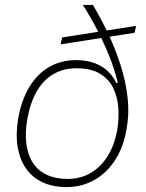

<svg xmlns="http://www.w3.org/2000/svg" viewBox="-20 -749 594 779"><path d="M250 10Q194 10 152.5 -9.5Q111 -29 85.5 -65.5Q60 -102 51.5 -153.5Q43 -205 54 -269Q67 -343 99 -396Q131 -449 179 -477Q227 -505 288 -505Q347 -505 388.5 -481.5Q430 -458 452 -412L458 -413Q444 -471 421 -527Q398 -583 371 -634.5Q344 -686 316 -729H357Q391 -672 420.5 -609Q450 -546 470.5 -480.5Q491 -415 498 -350Q505 -285 493 -223Q481 -152 447 -99.5Q413 -47 362.5 -18.5Q312 10 250 10ZM254 -23Q306 -23 347.5 -47Q389 -71 417 -116Q445 -161 456 -224Q463 -268 460 -311.5Q457 -355 439.5 -391.5Q422 -428 385.5 -450Q349 -472 290 -472Q238 -472 197 -448.5Q156 -425 129.5 -379Q103 -333 91 -267Q81 -210 87 -164.5Q93 -119 114 -87.5Q135 -56 170.5 -39.5Q206 -23 254 -23ZM226 -569 232 -597 532 -644 526 -616Z"/></svg>

Font: Mona Sans
Style: Italic
Weight: 200
Italic angle: -11.6951°
Designer: Deni Anggara
Foundry: GitHub
Version: Version 2.000